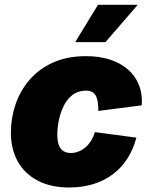

<svg xmlns="http://www.w3.org/2000/svg" viewBox="-20 -789 640 818"><path d="M274.4 9.8Q196.8 9.8 141.1 -19.3Q85.4 -48.3 55.9 -100.8Q26.4 -153.3 26.4 -224.1Q26.4 -285.6 46.1 -344Q65.9 -402.3 106 -449Q146 -495.6 206.3 -522.7Q266.6 -549.8 346.7 -549.8Q403.3 -549.8 448.2 -535.2Q493.2 -520.5 524.9 -493.2Q556.6 -465.8 572 -427Q587.4 -388.2 584 -340.3L398.9 -316.4Q398.9 -337.4 396.7 -353.3Q394.5 -369.1 388.7 -380.4Q382.8 -391.6 372.3 -397.2Q361.8 -402.8 345.7 -402.8Q312.5 -402.8 288.8 -384.5Q265.1 -366.2 251 -336.9Q236.8 -307.6 230.5 -275.4Q224.1 -243.2 224.1 -215.3Q224.1 -189.5 230.2 -171.9Q236.3 -154.3 249.3 -145.8Q262.2 -137.2 281.7 -137.2Q297.9 -137.2 313.5 -143.1Q329.1 -148.9 342.8 -160.2Q356.4 -171.4 367.2 -188.2Q377.9 -205.1 384.3 -226.1L561 -202.6Q548.3 -153.8 523.4 -114.5Q498.5 -75.2 461.9 -47.4Q425.3 -19.5 378.2 -4.9Q331.1 9.8 274.4 9.8ZM300.3 -609.4 397.5 -768.6H566.9L429.2 -609.4Z"/></svg>

Font: Inter 16pt Black
Style: Italic
Weight: 900
Italic angle: -9.3988°
Version: Version 4.001;git-66647c0bb